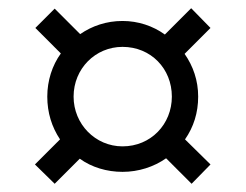

<svg xmlns="http://www.w3.org/2000/svg" viewBox="-20 -592 599 467"><path d="M113 -145 174 -206C203 -185 240 -174 278 -174C317 -174 354 -186 384 -207L446 -145L492 -192L430 -253C451 -283 462 -318 462 -357C462 -396 450 -431 429 -461L492 -524L445 -572L381 -508C352 -529 316 -541 278 -541C239 -541 204 -529 175 -509L113 -571L66 -524L128 -462C107 -433 95 -396 95 -357C95 -318 106 -283 126 -253L65 -192ZM278 -236C212 -236 159 -290 159 -357C159 -425 212 -478 278 -478C347 -478 398 -425 398 -357C398 -290 347 -236 278 -236Z"/></svg>

Font: Noto Serif Display SemiBold
Style: Regular
Weight: 600
Designer: Monotype Design Team
Foundry: Monotype Imaging Inc.
Version: Version 2.009